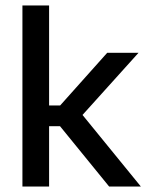

<svg xmlns="http://www.w3.org/2000/svg" viewBox="-20 -682 546 702"><path d="M379 0 199.5 -220.5H151V-296.5H200L372 -489H486.5L272.5 -251.5V-273L495 0ZM62 0V-662H159.5V0Z"/></svg>

Font: Anek Telugu Medium
Style: Regular
Weight: 500
Designer: Omkar Bhoir (Telugu), Yesha Goshar (Latin)
Foundry: Ek Type
Version: Version 1.003